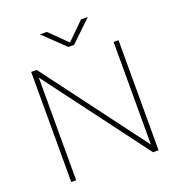

<svg xmlns="http://www.w3.org/2000/svg" viewBox="-163 -1078 1129 1213"><g transform="rotate(-20 401.5 -472.0)"><path d="M662 -740H695V0H658L141 -690V0H108V-740H145L662 -50ZM517 -944H563L421 -808H383L241 -944H287L402 -831Z"/></g></svg>

Font: Encode Sans Expanded Thin
Style: Regular
Weight: 250
Width: 7
Designer: Multiple Designers
Foundry: Impallari Type
Version: Version 2.000